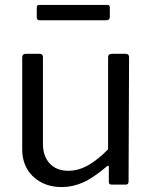

<svg xmlns="http://www.w3.org/2000/svg" viewBox="-20 -748 619 778"><path d="M257 -56Q298 -56 337.5 -78.5Q377 -101 418 -143V-516Q418 -530 434 -530H489Q503 -530 503 -516L501 -13Q501 0 490 0H432Q421 0 421 -11V-70Q421 -82 412 -73Q358 -27 316 -8.5Q274 10 230 10Q160 10 115 -32Q70 -74 70 -143V-515Q70 -530 85 -530H141Q154 -530 154 -516V-165Q154 -115 181.5 -85.5Q209 -56 257 -56ZM425 -679Q425 -666 410 -666H140Q134 -666 131.5 -669Q129 -672 129 -678V-717Q129 -722 131 -725Q133 -728 137 -728H417Q421 -728 423 -725Q425 -722 425 -718Z"/></svg>

Font: Libre Franklin
Style: Regular
Weight: 400
Designer: Pablo Impallari, Rodrigo Fuenzalida
Foundry: Impallari Type
Version: Version 1.001; ttfautohint (v1.4.1)